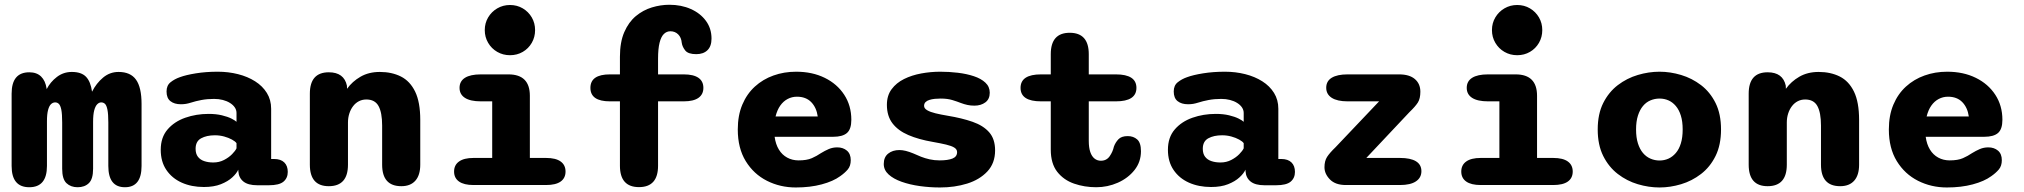

<svg xmlns="http://www.w3.org/2000/svg" viewBox="-20 -796 8706 826"><path d="M314 9.5Q284.5 9.5 266 -8Q247.5 -25.5 247.5 -70V-269Q247.5 -305.5 243.8 -324Q240 -342.5 233.2 -349Q226.5 -355.5 217.5 -355.5Q207.5 -355.5 199.5 -348Q191.5 -340.5 186.8 -322.8Q182 -305 182 -274V-82Q182 9.5 106 9.5Q30 9.5 30 -82V-393Q30 -485 106 -485Q138 -485 156.8 -466.8Q175.5 -448.5 180.5 -415V-412Q196.5 -443.5 224.8 -465Q253 -486.5 289 -486.5Q330 -486.5 350 -465.8Q370 -445 376 -401.5Q394.5 -438 423.5 -462.2Q452.5 -486.5 490 -486.5Q541.5 -486.5 565.2 -453.2Q589 -420 589 -348.5V-82Q589 9.5 517.5 9.5Q446 9.5 446 -82V-269Q446 -305.5 442.2 -324Q438.5 -342.5 431.8 -349Q425 -355.5 415.5 -355.5Q406 -355.5 398 -347.2Q390 -339 385.2 -320.8Q380.5 -302.5 380.5 -271.5V-70Q380.5 -25.5 362.2 -8Q344 9.5 314 9.5Z M1087 1Q1047 1 1027 -15.2Q1007 -31.5 1005.5 -59L1005 -66Q998 -50 979.2 -32.8Q960.5 -15.5 930.2 -3.5Q900 8.5 857 8.5Q804 8.5 762 -10.2Q720 -29 695.8 -64.8Q671.5 -100.5 671.5 -151.5Q671.5 -205 700.8 -239Q730 -273 777 -289.5Q824 -306 877.5 -306Q909.5 -306 934.5 -300Q959.5 -294 975.8 -285.8Q992 -277.5 997.5 -272V-310Q997.5 -323 990 -334Q982.5 -345 969.2 -353.2Q956 -361.5 938.5 -366Q921 -370.5 901 -370.5Q872 -370.5 846.8 -365.8Q821.5 -361 801.5 -354.5Q790.5 -351 780.2 -349.2Q770 -347.5 758 -347.5Q730 -347.5 713.2 -360.8Q696.5 -374 696.5 -402.5Q696.5 -428.5 713.8 -442.2Q731 -456 754 -464Q779.5 -473.5 822.8 -480.5Q866 -487.5 917 -487.5Q962.5 -487.5 1004 -477Q1045.5 -466.5 1077.5 -446.2Q1109.5 -426 1128 -396.2Q1146.5 -366.5 1146.5 -328V-112H1159Q1188 -112 1203 -97.2Q1218 -82.5 1218 -56.5Q1218 -30 1199.5 -14.5Q1181 1 1136.5 1ZM997.5 -180Q992.5 -187.5 978 -195.5Q963.5 -203.5 944.2 -208.8Q925 -214 904.5 -214Q869 -214 845.2 -201Q821.5 -188 821.5 -156Q821.5 -134.5 831.5 -121.5Q841.5 -108.5 858.8 -102.8Q876 -97 897.5 -97Q923 -97 943.8 -107.8Q964.5 -118.5 978.5 -132.8Q992.5 -147 997.5 -158Z M1706.5 5Q1624 5 1624 -87.5V-256Q1624 -311.5 1608.5 -339.8Q1593 -368 1556 -368Q1538.5 -368 1524 -360.5Q1509.5 -353 1499 -339.2Q1488.5 -325.5 1482.8 -307.5Q1477 -289.5 1477 -269V-87.5Q1477 5 1394.5 5Q1313 5 1313 -87.5V-393Q1313 -485 1394.5 -485Q1460 -485 1472.5 -427.5L1473 -414Q1495.5 -445.5 1531 -466Q1566.5 -486.5 1614 -486.5Q1665.5 -486.5 1704.8 -466.8Q1744 -447 1766 -401.8Q1788 -356.5 1788 -280V-87.5Q1788 -42.5 1767 -18.8Q1746 5 1706.5 5Z M2017 -116.5H2097.5V-360H2048.5Q2003.5 -360 1980.2 -375Q1957 -390 1957 -418Q1957 -446.5 1980.2 -461.2Q2003.5 -476 2048.5 -476H2167.5Q2259.5 -476 2259.5 -384V-116.5H2329Q2371 -116.5 2392 -101.2Q2413 -86 2413 -58Q2413 -30 2392 -15Q2371 0 2329 0H2017Q1976 0 1954.8 -15Q1933.5 -30 1933.5 -58Q1933.5 -86 1954.8 -101.2Q1976 -116.5 2017 -116.5ZM2065.5 -666.5Q2065.5 -696.5 2080 -721Q2094.5 -745.5 2119.2 -760Q2144 -774.5 2174 -774.5Q2204.5 -774.5 2229 -760Q2253.5 -745.5 2267.8 -721Q2282 -696.5 2282 -666.5Q2282 -636.5 2267.8 -611.8Q2253.5 -587 2229 -572.8Q2204.5 -558.5 2174 -558.5Q2144 -558.5 2119.2 -572.8Q2094.5 -587 2080 -611.8Q2065.5 -636.5 2065.5 -666.5Z M2604 -360Q2520 -360 2520 -418Q2520 -476 2604 -476H2647V-552Q2647 -615 2665.8 -658Q2684.5 -701 2715.5 -726.8Q2746.5 -752.5 2784.2 -764Q2822 -775.5 2859.5 -775.5Q2911 -775.5 2952 -757.2Q2993 -739 3017 -706.2Q3041 -673.5 3041 -630Q3041 -597 3023.5 -580Q3006 -563 2975.5 -563Q2940.5 -563 2928 -578.8Q2915.5 -594.5 2913 -611.5Q2911 -635 2897.5 -648.2Q2884 -661.5 2864 -661.5Q2848 -661.5 2836 -649.8Q2824 -638 2817.5 -612Q2811 -586 2811 -543.5V-476H2921.5Q2963.5 -476 2984.8 -461.2Q3006 -446.5 3006 -418Q3006 -390 2984.8 -375Q2963.5 -360 2921.5 -360H2811V-83Q2811 9 2729 9Q2647 9 2647 -83V-360Z M3403.5 10.5Q3336.5 10.5 3279.5 -18.2Q3222.5 -47 3188.2 -102.8Q3154 -158.5 3154 -239Q3154 -299.5 3173.5 -345.8Q3193 -392 3227.5 -423.5Q3262 -455 3307.5 -471.2Q3353 -487.5 3405 -487.5Q3474.5 -487.5 3528 -461.2Q3581.5 -435 3612 -388.2Q3642.5 -341.5 3642.5 -280.5Q3642.5 -240.5 3623.8 -224Q3605 -207.5 3564 -207.5H3312.5Q3317 -175 3330.8 -152.5Q3344.5 -130 3366.5 -118Q3388.5 -106 3415.5 -106Q3451 -106 3472.5 -115.5Q3494 -125 3511.5 -137Q3528.5 -147.5 3545.5 -154.8Q3562.5 -162 3582 -162Q3607 -162 3623.5 -148Q3640 -134 3640 -107Q3640 -82 3627 -66.8Q3614 -51.5 3594.5 -38Q3564.5 -16 3515 -2.8Q3465.5 10.5 3403.5 10.5ZM3316.5 -295H3498Q3492.5 -333.5 3469.8 -356.8Q3447 -380 3408.5 -380Q3387 -380 3368.5 -370.2Q3350 -360.5 3336.8 -341.8Q3323.5 -323 3316.5 -295Z M4024 10.5Q3980 10.5 3937 4.5Q3894 -1.5 3858.8 -14Q3823.5 -26.5 3802.8 -45.5Q3782 -64.5 3782 -90.5Q3782 -120 3801 -135.2Q3820 -150.5 3849.5 -150.5Q3862 -150.5 3877 -146.8Q3892 -143 3909 -136Q3925 -128.5 3942.2 -121.8Q3959.5 -115 3979.5 -110.5Q3999.5 -106 4022.5 -106Q4058 -106 4077.8 -114Q4097.5 -122 4097.5 -141.5Q4097.5 -153.5 4085.5 -161Q4073.5 -168.5 4050.2 -174Q4027 -179.5 3993 -185.5Q3932 -196 3887.8 -215Q3843.5 -234 3819.5 -265.5Q3795.5 -297 3795.5 -345Q3795.5 -385 3815.8 -412.2Q3836 -439.5 3869.2 -456Q3902.5 -472.5 3943.2 -480Q3984 -487.5 4025 -487.5Q4063 -487.5 4100.8 -483Q4138.5 -478.5 4169.5 -468.2Q4200.5 -458 4219.2 -440.5Q4238 -423 4238 -397Q4238 -369.5 4219 -355.5Q4200 -341.5 4172 -341.5Q4156 -341.5 4142 -344.5Q4128 -347.5 4113.5 -353Q4098.5 -359 4077.2 -365.5Q4056 -372 4027 -372Q4014.5 -372 4001.8 -370.8Q3989 -369.5 3978.5 -366.2Q3968 -363 3961.8 -356.8Q3955.5 -350.5 3955.5 -340.5Q3955.5 -329.5 3968.8 -321.8Q3982 -314 4004.8 -308.5Q4027.5 -303 4057.5 -298Q4118 -288 4164 -272Q4210 -256 4235.5 -227Q4261 -198 4261 -149Q4261 -94 4227.8 -58.5Q4194.5 -23 4140.8 -6.2Q4087 10.5 4024 10.5Z M4458.5 -360Q4370.5 -360 4370.5 -418Q4370.5 -476 4458.5 -476H4500.5V-563Q4500.5 -655 4582 -655Q4664 -655 4664 -563V-476H4780.5Q4869 -476 4869 -418Q4869 -360 4780.5 -360H4664V-190Q4664 -161 4670.5 -142Q4677 -123 4688.8 -113.8Q4700.5 -104.5 4716 -104.5Q4740.5 -104.5 4754 -124Q4767.5 -143.5 4772 -165Q4778.5 -183 4791.5 -196.8Q4804.5 -210.5 4831.5 -210.5Q4856 -210.5 4872.2 -196.2Q4888.5 -182 4888.5 -145.5Q4888.5 -99.5 4860.8 -64.5Q4833 -29.5 4789 -10Q4745 9.5 4696 9.5Q4645.5 9.5 4600.8 -6Q4556 -21.5 4528.2 -57Q4500.5 -92.5 4500.5 -152.5V-360Z M5420 1Q5380 1 5360 -15.2Q5340 -31.5 5338.5 -59L5338 -66Q5331 -50 5312.2 -32.8Q5293.5 -15.5 5263.2 -3.5Q5233 8.5 5190 8.5Q5137 8.5 5095 -10.2Q5053 -29 5028.8 -64.8Q5004.5 -100.5 5004.5 -151.5Q5004.5 -205 5033.8 -239Q5063 -273 5110 -289.5Q5157 -306 5210.5 -306Q5242.5 -306 5267.5 -300Q5292.5 -294 5308.8 -285.8Q5325 -277.5 5330.5 -272V-310Q5330.5 -323 5323 -334Q5315.5 -345 5302.2 -353.2Q5289 -361.5 5271.5 -366Q5254 -370.5 5234 -370.5Q5205 -370.5 5179.8 -365.8Q5154.5 -361 5134.5 -354.5Q5123.5 -351 5113.2 -349.2Q5103 -347.5 5091 -347.5Q5063 -347.5 5046.2 -360.8Q5029.5 -374 5029.5 -402.5Q5029.5 -428.5 5046.8 -442.2Q5064 -456 5087 -464Q5112.5 -473.5 5155.8 -480.5Q5199 -487.5 5250 -487.5Q5295.5 -487.5 5337 -477Q5378.5 -466.5 5410.5 -446.2Q5442.5 -426 5461 -396.2Q5479.5 -366.5 5479.5 -328V-112H5492Q5521 -112 5536 -97.2Q5551 -82.5 5551 -56.5Q5551 -30 5532.5 -14.5Q5514 1 5469.5 1ZM5330.5 -180Q5325.5 -187.5 5311 -195.5Q5296.5 -203.5 5277.2 -208.8Q5258 -214 5237.5 -214Q5202 -214 5178.2 -201Q5154.5 -188 5154.5 -156Q5154.5 -134.5 5164.5 -121.5Q5174.5 -108.5 5191.8 -102.8Q5209 -97 5230.5 -97Q5256 -97 5276.8 -107.8Q5297.5 -118.5 5311.5 -132.8Q5325.5 -147 5330.5 -158Z M5678 -76.5Q5678 -103.5 5689.2 -121Q5700.5 -138.5 5725.5 -162.5L5913 -360H5777.5Q5733 -360 5709.2 -375.2Q5685.5 -390.5 5685.5 -418.5Q5685.5 -447 5709.2 -461.5Q5733 -476 5777.5 -476H5999Q6043.5 -476 6067 -455.8Q6090.5 -435.5 6090.5 -401.5Q6090.5 -372 6079.8 -355Q6069 -338 6043.5 -313.5L5858 -116.5H6003Q6048 -116.5 6071.5 -102.2Q6095 -88 6095 -59.5Q6095 -31.5 6071.5 -15.8Q6048 0 6003 0H5770Q5725 0 5701.5 -24Q5678 -48 5678 -76.5Z M6350 -116.5H6430.5V-360H6381.5Q6336.5 -360 6313.2 -375Q6290 -390 6290 -418Q6290 -446.5 6313.2 -461.2Q6336.5 -476 6381.5 -476H6500.5Q6592.5 -476 6592.5 -384V-116.5H6662Q6704 -116.5 6725 -101.2Q6746 -86 6746 -58Q6746 -30 6725 -15Q6704 0 6662 0H6350Q6309 0 6287.8 -15Q6266.5 -30 6266.5 -58Q6266.5 -86 6287.8 -101.2Q6309 -116.5 6350 -116.5ZM6398.5 -666.5Q6398.5 -696.5 6413 -721Q6427.5 -745.5 6452.2 -760Q6477 -774.5 6507 -774.5Q6537.5 -774.5 6562 -760Q6586.5 -745.5 6600.8 -721Q6615 -696.5 6615 -666.5Q6615 -636.5 6600.8 -611.8Q6586.5 -587 6562 -572.8Q6537.5 -558.5 6507 -558.5Q6477 -558.5 6452.2 -572.8Q6427.5 -587 6413 -611.8Q6398.5 -636.5 6398.5 -666.5Z M7119.5 10.5Q7073 10.5 7026 -3.5Q6979 -17.5 6940 -47.5Q6901 -77.5 6877.2 -125Q6853.5 -172.5 6853.5 -239Q6853.5 -305.5 6877.2 -352.8Q6901 -400 6940 -429.8Q6979 -459.5 7026 -473.5Q7073 -487.5 7119.5 -487.5Q7165.5 -487.5 7212.2 -473.5Q7259 -459.5 7298 -429.8Q7337 -400 7360.5 -352.8Q7384 -305.5 7384 -239Q7384 -172.5 7360.5 -125Q7337 -77.5 7298 -47.5Q7259 -17.5 7212.2 -3.5Q7165.5 10.5 7119.5 10.5ZM7119.5 -105.5Q7140 -105.5 7157.8 -113.5Q7175.5 -121.5 7189.5 -137.8Q7203.5 -154 7211.2 -179.2Q7219 -204.5 7219 -239Q7219 -273.5 7211.2 -298.5Q7203.5 -323.5 7189.5 -340Q7175.5 -356.5 7157.8 -364.2Q7140 -372 7119.5 -372Q7099 -372 7080.5 -364.2Q7062 -356.5 7048.2 -340Q7034.5 -323.5 7026.5 -298.5Q7018.5 -273.5 7018.5 -239Q7018.5 -204.5 7026.5 -179.2Q7034.5 -154 7048.2 -137.8Q7062 -121.5 7080.5 -113.5Q7099 -105.5 7119.5 -105.5Z M7896.5 5Q7814 5 7814 -87.5V-256Q7814 -311.5 7798.5 -339.8Q7783 -368 7746 -368Q7728.5 -368 7714 -360.5Q7699.5 -353 7689 -339.2Q7678.5 -325.5 7672.8 -307.5Q7667 -289.5 7667 -269V-87.5Q7667 5 7584.5 5Q7503 5 7503 -87.5V-393Q7503 -485 7584.5 -485Q7650 -485 7662.5 -427.5L7663 -414Q7685.5 -445.5 7721 -466Q7756.5 -486.5 7804 -486.5Q7855.5 -486.5 7894.8 -466.8Q7934 -447 7956 -401.8Q7978 -356.5 7978 -280V-87.5Q7978 -42.5 7957 -18.8Q7936 5 7896.5 5Z M8355.5 10.5Q8288.5 10.5 8231.5 -18.2Q8174.5 -47 8140.2 -102.8Q8106 -158.5 8106 -239Q8106 -299.5 8125.5 -345.8Q8145 -392 8179.5 -423.5Q8214 -455 8259.5 -471.2Q8305 -487.5 8357 -487.5Q8426.5 -487.5 8480 -461.2Q8533.5 -435 8564 -388.2Q8594.5 -341.5 8594.5 -280.5Q8594.5 -240.5 8575.8 -224Q8557 -207.5 8516 -207.5H8264.5Q8269 -175 8282.8 -152.5Q8296.5 -130 8318.5 -118Q8340.5 -106 8367.5 -106Q8403 -106 8424.5 -115.5Q8446 -125 8463.5 -137Q8480.5 -147.5 8497.5 -154.8Q8514.5 -162 8534 -162Q8559 -162 8575.5 -148Q8592 -134 8592 -107Q8592 -82 8579 -66.8Q8566 -51.5 8546.5 -38Q8516.5 -16 8467 -2.8Q8417.5 10.5 8355.5 10.5ZM8268.5 -295H8450Q8444.5 -333.5 8421.8 -356.8Q8399 -380 8360.5 -380Q8339 -380 8320.5 -370.2Q8302 -360.5 8288.8 -341.8Q8275.5 -323 8268.5 -295Z"/></svg>

Font: Sono ExtraLight Monospace
Style: Bold
Weight: 700
Version: Version 2.112